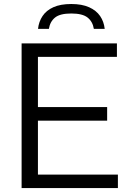

<svg xmlns="http://www.w3.org/2000/svg" viewBox="-20 -962 666 982"><path d="M90.5 0V-740H578V-671H174V-69H583V0ZM138.5 -345V-414.5H528V-345ZM174.5 -814.5Q178.5 -851.5 197.8 -880.2Q217 -909 253.2 -925.2Q289.5 -941.5 344.5 -941.5Q399 -941.5 435.8 -925Q472.5 -908.5 492 -880Q511.5 -851.5 515.5 -814.5H460Q454 -851.5 428 -872.2Q402 -893 344.5 -893Q287 -893 261.5 -872.2Q236 -851.5 230 -814.5Z"/></svg>

Font: Encode Sans SC SemiExpanded
Style: Regular
Weight: 400
Width: 6
Designer: Multiple Designers
Foundry: Impallari Type
Version: Version 3.002